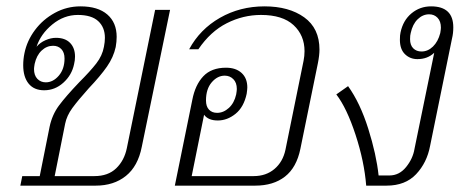

<svg xmlns="http://www.w3.org/2000/svg" viewBox="-20 -584 1451 604"><path d="M50 -30H105L136 -185Q144 -223 165.5 -252Q187 -281 229 -325Q264 -360 283 -384.5Q302 -409 307 -437Q310 -452 310 -465Q310 -498 289 -517.5Q268 -537 225 -537Q181 -537 144.5 -507Q108 -477 95 -437Q106 -450 123 -457.5Q140 -465 156 -465Q185 -465 200.5 -449Q216 -433 216 -406Q216 -394 213 -382Q206 -348 179.5 -324Q153 -300 119 -300Q87 -300 70 -321Q53 -342 53 -379Q53 -398 57 -417Q65 -456 90 -489.5Q115 -523 152.5 -543.5Q190 -564 233 -564Q288 -564 317.5 -538.5Q347 -513 347 -468Q347 -453 344 -436Q337 -404 316.5 -374.5Q296 -345 259 -306Q225 -268 207.5 -244Q190 -220 185 -195L152 -30H277Q320 -30 345.5 -54.5Q371 -79 379 -118L468 -553H515L426 -122Q414 -61 376 -30.5Q338 0 281 0H44ZM183 -400Q183 -419 173 -429.5Q163 -440 147 -440Q127 -440 111 -425Q95 -410 89 -383Q87 -371 87 -367Q87 -347 97.5 -336Q108 -325 124 -325Q147 -325 165 -346Q183 -367 183 -400Z M585 -270Q594 -317 619.5 -344Q645 -371 691 -371Q722 -371 740 -354.5Q758 -338 758 -309Q758 -303 756 -289Q747 -247 721 -226Q695 -205 665 -205Q635 -205 622 -223L583 -30H778Q817 -30 843.5 -52.5Q870 -75 878 -113L935 -393Q938 -408 938 -423Q938 -473 903.5 -505Q869 -537 801 -537Q745 -537 693.5 -511Q642 -485 604 -429H575Q609 -492 672 -528Q735 -564 812 -564Q889 -564 937 -529.5Q985 -495 985 -428Q985 -410 980 -385L925 -116Q913 -57 876.5 -28.5Q840 0 783 0H530ZM723 -287Q725 -299 725 -304Q725 -324 714 -335Q703 -346 687 -346Q664 -346 646 -325Q628 -304 628 -268Q628 -249 637.5 -239Q647 -229 663 -229Q683 -229 700 -244.5Q717 -260 723 -287Z M1038 -287 1075 -313Q1113 -260 1138.5 -179Q1164 -98 1171 -32H1205Q1236 -32 1257.5 -58.5Q1279 -85 1284 -116L1346 -418Q1325 -398 1293 -398Q1270 -398 1254 -413.5Q1238 -429 1238 -459Q1238 -474 1240 -482Q1248 -520 1274.5 -542Q1301 -564 1336 -564Q1406 -564 1406 -498Q1406 -479 1402 -463L1333 -125Q1323 -72 1289 -36Q1255 0 1196 0H1132Q1126 -76 1098.5 -160Q1071 -244 1038 -287ZM1365 -480Q1367 -492 1367 -497Q1367 -517 1356.5 -528Q1346 -539 1330 -539Q1310 -539 1294 -523.5Q1278 -508 1272 -480Q1270 -473 1270 -461Q1270 -442 1280 -432Q1290 -422 1306 -422Q1326 -422 1342 -437.5Q1358 -453 1365 -480Z"/></svg>

Font: Trirong ExtraLight
Style: Italic
Weight: 275
Italic angle: -12°
Designer: Katatrad Team
Foundry: CadsonDemak
Version: Version 1.003